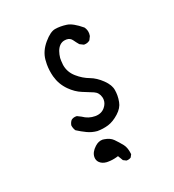

<svg xmlns="http://www.w3.org/2000/svg" viewBox="-118 -597 736 812"><g transform="rotate(-20 250.0 -191.0)"><path d="M368.7 -120.6Q371.6 -135.7 371.6 -148.9Q371.6 -162.1 369.6 -173.8Q366.2 -198.2 340.6 -222.9Q314.9 -247.6 287.6 -257.8Q257.3 -269 231.9 -291.5Q205.1 -314.9 199.7 -349.1Q198.2 -360.4 198.2 -368.2Q198.2 -376 198.2 -380.9Q199.7 -396 204.6 -410.2Q215.3 -439 238.8 -444.3Q244.6 -445.3 247.6 -445.3Q250.5 -445.3 251.5 -445.3Q267.1 -444.8 276.1 -431.9Q285.2 -418.9 294.4 -408.2L311 -399.9Q312.5 -399.4 314 -399.4Q329.1 -399.4 339.8 -408.7L348.1 -425.3Q349.1 -430.2 349.1 -436Q349.1 -453.1 338.9 -466.8Q298.8 -500 272.5 -503.4Q258.3 -505.4 245.1 -505.4Q231.9 -505.4 220.2 -503.4Q197.8 -500 169.4 -466.8Q140.6 -433.1 137.2 -395.5Q136.2 -385.3 136.2 -375Q136.2 -346.7 143.6 -318.4Q154.3 -279.3 182.6 -251Q207.5 -226.1 235.4 -214.8L283.2 -195.3Q303.7 -186.5 309.6 -163.1Q311 -157.2 311 -151.4Q311 -134.3 298.3 -118.7Q282.2 -99.1 253.9 -99.1Q223.6 -99.1 198.7 -116.7L181.2 -125.5Q179.2 -126 177.7 -126Q163.6 -126 154.3 -118.2Q147 -108.9 145 -96.7Q147 -82.5 154.3 -71.8Q174.8 -58.6 195.8 -48.6Q216.8 -38.6 240.7 -36.6Q266.6 -36.6 291 -43.9Q315.4 -51.3 340.3 -73.7Q364.3 -95.2 368.7 -120.6ZM314.9 122.6Q326.2 122.6 334.5 116.7L341.3 104Q337.9 73.7 325.7 58.1Q311 39.6 295.4 23.9Q281.2 9.8 256.3 5.9Q252.4 4.9 248.5 4.9Q229.5 4.9 213.4 20Q190.9 40.5 190.9 63Q190.9 77.6 200.7 87.4Q212.4 99.1 232.9 100.6Q236.3 100.6 239.7 100.6Q258.8 100.6 279.8 94.7L286.1 92.8L299.8 115.7L313.5 122.6Q314 122.6 314.9 122.6Z"/></g></svg>

Font: NaikaiFont
Style: Light
Weight: 300
Version: Version 1.89